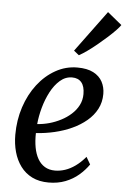

<svg xmlns="http://www.w3.org/2000/svg" viewBox="-58 -894 626 947"><g transform="rotate(5 254.5 -420.5)"><path d="M415.5 -95.5Q396 -67 367.5 -42.5Q339 -18 301.8 -3.5Q264.5 11 219 11Q172 11 137.2 -6.2Q102.5 -23.5 79.8 -54.2Q57 -85 46 -124.8Q35 -164.5 35 -209.5Q35 -282 56.2 -346.8Q77.5 -411.5 115.5 -460.8Q153.5 -510 203.8 -538.2Q254 -566.5 311.5 -566.5Q360.5 -566.5 391 -550.5Q421.5 -534.5 435.8 -507.5Q450 -480.5 450 -447.5Q450 -406.5 432.5 -373Q415 -339.5 384 -313.5Q353 -287.5 312.8 -269Q272.5 -250.5 227.2 -240Q182 -229.5 135.5 -226.5Q134.5 -187.5 140.5 -155.2Q146.5 -123 160 -99.5Q173.5 -76 194.8 -63.2Q216 -50.5 245 -50.5Q270 -50.5 295 -58.8Q320 -67 345 -84.8Q370 -102.5 394.5 -131.5ZM290 -515.5Q257 -515.5 230.2 -492.2Q203.5 -469 184 -431.8Q164.5 -394.5 153 -352.2Q141.5 -310 138 -271.5Q166.5 -273 196.5 -281.2Q226.5 -289.5 254.2 -303.8Q282 -318 304.2 -338Q326.5 -358 339.5 -383.2Q352.5 -408.5 352.5 -438.5Q352.5 -477 336.2 -496.2Q320 -515.5 290 -515.5ZM287.5 -648 438 -852 509 -794Q503 -784.5 486.8 -767.5Q470.5 -750.5 448 -730.2Q425.5 -710 401 -689.8Q376.5 -669.5 353.2 -653Q330 -636.5 313 -627.5Z"/></g></svg>

Font: Merriweather 24pt SemiCondensed
Style: Italic
Weight: 400
Width: 4
Italic angle: -7.8°
Designer: Eben Sorkin
Foundry: Eben Sorkin
Version: Version 2.101